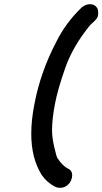

<svg xmlns="http://www.w3.org/2000/svg" viewBox="-20 -808 488 915"><path d="M266 87Q253 87 241 81Q203 61 179 26Q129 -53 129 -171Q129 -236 144 -312Q173 -465 248 -608Q294 -701 371 -774Q389 -788 409 -788Q429 -788 440 -774Q448 -765 448 -748Q448 -740 446 -730Q443 -717 411 -690Q327 -588 290.5 -483Q254 -378 242 -313Q228 -240 228 -187Q228 -152 239 -105Q250 -58 254 -54Q279 -16 307 -3Q324 6 324 27Q324 32 323 38Q320 52 312 64Q293 87 266 87Z"/></svg>

Font: Bad Comic
Style: Italic
Weight: 400
Italic angle: -11°
Designer: GGBotNet
Foundry: GGBotNet
Version: 0.95